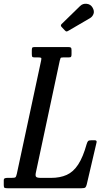

<svg xmlns="http://www.w3.org/2000/svg" viewBox="-75 -1000 583 1020"><path d="M-55 -16V-42Q-55 -50.5 -49.5 -52.8Q-44 -55 -36 -55H-16Q3 -55 7 -58.2Q11 -61.5 14.5 -77L143.5 -678.5Q146 -690 143.5 -692.5Q141 -695 128 -695H109Q98 -695 96 -699Q94 -703 94 -714V-732Q94 -742 96 -746Q98 -750 108 -750H288Q298 -750 301.5 -747Q305 -744 305 -733V-712Q305 -702 302.5 -698.5Q300 -695 290 -695H261Q248.5 -695 246.8 -691.5Q245 -688 242.5 -678L115.5 -83Q112 -66.5 116.8 -60.8Q121.5 -55 143 -55H196Q244 -55 279.2 -70.8Q314.5 -86.5 340.2 -125.8Q366 -165 385.5 -235Q389 -246.5 393.2 -250.8Q397.5 -255 413 -255H427Q441 -255 438 -243.5L386 -21Q383 -8.5 378.5 -4.2Q374 0 358 0H-35Q-46.5 0 -50.8 -2.2Q-55 -4.5 -55 -16ZM416.5 -960Q427.5 -941.5 421.8 -926.2Q416 -911 403 -903.5L289 -837Q282.5 -833 278.8 -832.8Q275 -832.5 269.5 -838.5L252.5 -856.5Q244.5 -865 252.5 -872.5L350.5 -968Q364.5 -982 385.5 -979.8Q406.5 -977.5 416.5 -960Z"/></svg>

Font: Besley* Condensed
Style: Italic
Weight: 400
Width: 3
Italic angle: -13°
Designer: Owen Earl
Foundry: indestructible type*
Version: Version 3.000; ttfautohint (v1.8.3)